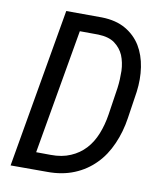

<svg xmlns="http://www.w3.org/2000/svg" viewBox="-81 -777 720 844"><g transform="rotate(10 279.5 -355.5)"><path d="M146.5 -710.9 23.4 0H185.5C231 0.5 271.5 -6.8 307.1 -21.5C342.8 -36.1 373 -56.6 398.9 -83C424.8 -108.9 445.3 -140.1 461.4 -176.8C477.5 -212.9 488.8 -252.4 495.1 -294.9L513.2 -415C518.1 -453.1 518.1 -489.7 512.7 -524.9C507.3 -560.1 496.6 -591.3 480 -618.7C463.4 -645.5 440.9 -667.5 412.1 -684.1C383.3 -700.7 348.1 -709.5 305.7 -710.4ZM124 -76.7 220.7 -633.8 303.2 -633.3C334.5 -632.3 358.9 -625.5 377 -612.3C395 -599.1 408.2 -582.5 417 -562.5C425.3 -542 430.2 -519 431.2 -493.7C431.6 -468.3 430.7 -442.9 427.2 -417L408.7 -294.9C403.8 -263.2 396 -234.4 385.3 -207.5C374.5 -180.7 360.4 -157.2 342.3 -137.7C324.2 -118.2 302.7 -103 277.3 -92.3C252 -81.1 222.2 -75.7 188 -76.2Z"/></g></svg>

Font: Roboto Condensed
Style: Italic
Weight: 400
Designer: Google
Version: Version 1.000;PS 001.000;hotconv 1.0.88;makeotf.lib2.5.64775